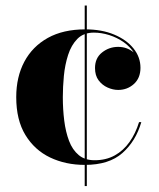

<svg xmlns="http://www.w3.org/2000/svg" viewBox="-20 -574 564 680"><path d="M280.5 10Q212.5 10 157.5 -16.2Q102.5 -42.5 70 -95.8Q37.5 -149 37.5 -230Q37.5 -301.5 66.2 -355.5Q95 -409.5 149.5 -439.8Q204 -470 282 -470Q340.5 -470 384.5 -451.5Q428.5 -433 453 -402.2Q477.5 -371.5 477.5 -334Q477.5 -297.5 454.2 -276.5Q431 -255.5 398.5 -255.5Q380 -255.5 361 -264Q342 -272.5 329.2 -289.5Q316.5 -306.5 316.5 -333Q316.5 -368.5 341.5 -388.2Q366.5 -408 398.5 -408Q429.5 -408 453 -388.8Q476.5 -369.5 476.5 -334H470Q470 -362.5 455.5 -385.5Q441 -408.5 417.8 -424.8Q394.5 -441 366.8 -449.8Q339 -458.5 312.5 -458.5Q276 -458.5 254.2 -436.5Q232.5 -414.5 221.2 -379.5Q210 -344.5 206.2 -305Q202.5 -265.5 202.5 -230Q202.5 -187 207.5 -147Q212.5 -107 224.5 -75.2Q236.5 -43.5 258.5 -25Q280.5 -6.5 315 -6.5Q355.5 -6.5 386.2 -23.5Q417 -40.5 438.5 -70.8Q460 -101 472.5 -141.5H480.5Q461 -74 413.5 -32Q366 10 280.5 10ZM280 85V-554.5H287.5V85Z"/></svg>

Font: Bodoni Moda 28pt
Style: Bold
Weight: 700
Designer: Owen Earl
Foundry: indestructible type
Version: Version 2.005